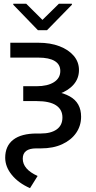

<svg xmlns="http://www.w3.org/2000/svg" viewBox="-20 -770 503 1009"><path d="M34.2 -545.4H181.6Q244.6 -545.4 292.5 -527.1Q340.3 -508.8 367.7 -476.6Q395 -444.3 395 -401.9Q395 -358.4 367.4 -326.2Q339.8 -293.9 290 -276.1Q240.2 -258.3 173.3 -258.3H102.1V-316.9H171.9Q230 -316.9 263.4 -338.1Q296.9 -359.4 296.9 -397Q296.9 -431.6 267.3 -449.5Q237.8 -467.3 181.6 -467.3H34.2ZM102.1 -296.9H173.3Q286.1 -296.9 346.2 -263.7Q406.2 -230.5 406.2 -156.7Q406.2 -109.4 380.4 -71.8Q354.5 -34.2 307.1 -12.2Q259.8 9.8 194.8 9.8H170.4Q99.6 9.8 99.6 64Q99.6 119.6 177.7 154.8L137.7 218.8Q77.1 191.9 42.5 149.7Q7.8 107.4 7.3 59.6Q7.3 -2.9 49.6 -35.6Q91.8 -68.4 173.3 -68.4H194.8Q247.6 -68.4 277.8 -89.8Q308.1 -111.3 308.1 -152.8Q308.1 -194.3 274.4 -216.6Q240.7 -238.8 171.9 -238.8H102.1ZM117.7 -750.5 203.1 -665.5 289.6 -750.5H357.9V-745.1L227.1 -611.3H179.2L49.8 -745.1V-750.5Z"/></svg>

Font: Sahel VF Regular
Style: Regular
Weight: 400
Foundry: Saber Rastikerdar (saber.rastikerdar@gmail.com)
Version: Version 3.4.0